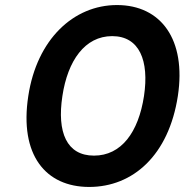

<svg xmlns="http://www.w3.org/2000/svg" viewBox="-20 -732 731 760"><path d="M92 -352C56 -118 161 8 333 8C507 8 648 -118 684 -352C718 -576 617 -712 443 -712C271 -712 126 -576 92 -352ZM227 -352C248 -492 316 -589 424 -589C532 -589 571 -492 550 -352C528 -208 460 -116 352 -116C244 -116 205 -208 227 -352Z"/></svg>

Font: Ampere
Style: SCIta
Weight: 400
Version: Version 1